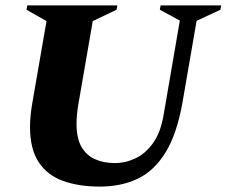

<svg xmlns="http://www.w3.org/2000/svg" viewBox="-20 -680 838 710"><path d="M349 10Q271 10 213 -11Q155 -32 123 -80.5Q91 -129 91 -211Q91 -251 100 -302L152 -602L78 -644L81 -660H414L411 -644L323 -602L269 -290Q263 -252 263 -223Q263 -168 281.5 -136.5Q300 -105 332 -91Q364 -77 404 -77Q444 -77 481 -94.5Q518 -112 546 -151Q574 -190 585 -255L645 -604L571 -644L574 -660H798L795 -644L707 -603L655 -302Q634 -184 592 -116Q550 -48 489 -19Q428 10 349 10Z"/></svg>

Font: Spectral ExtraBold
Style: Italic
Weight: 800
Italic angle: -10°
Designer: Jean-Baptiste Levee
Foundry: Production Type
Version: Version 2.001